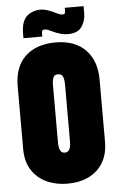

<svg xmlns="http://www.w3.org/2000/svg" viewBox="-60 -934 615 986"><g transform="rotate(-5 247.5 -440.5)"><path d="M312 -890V-877Q312 -870 310.5 -863.5Q309 -857 298 -857Q289 -857 283 -859.5Q277 -862 270 -865Q260 -870 253.5 -873Q247 -876 237 -880Q205 -893 181.5 -891.5Q158 -890 141 -882Q116 -871 104.5 -852Q93 -833 90 -812Q87 -791 87 -771V-753H184V-767Q184 -775 186 -781.5Q188 -788 199 -788Q204 -788 211.5 -786Q219 -784 226 -780Q231 -778 242.5 -773Q254 -768 258 -766Q269 -762 282.5 -758Q296 -754 317 -754Q368 -754 388.5 -784.5Q409 -815 409 -852V-890ZM36 -508V-186Q36 -121 64.5 -77Q93 -33 141 -11Q189 11 248 11Q311 11 358.5 -12.5Q406 -36 432 -80.5Q458 -125 458 -186V-507Q458 -605 403 -661Q348 -717 249 -717Q150 -717 93 -663.5Q36 -610 36 -508ZM217 -203V-498Q217 -520 220.5 -532Q224 -544 230.5 -548.5Q237 -553 247 -553Q257 -553 264 -548.5Q271 -544 275 -532Q279 -520 279 -499V-203Q279 -185 275.5 -173Q272 -161 265 -155Q258 -149 248 -149Q238 -149 231 -154.5Q224 -160 220.5 -172Q217 -184 217 -203Z"/></g></svg>

Font: Advent Pro Black
Style: Regular
Weight: 900
Version: Version 3.000